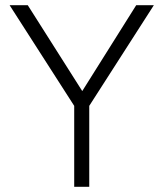

<svg xmlns="http://www.w3.org/2000/svg" viewBox="-20 -720 630 740"><path d="M266 0V-312L17 -700H87L297 -369L505 -700H573L324 -312V0Z"/></svg>

Font: Geologica Roman Thin
Style: Regular
Weight: 250
Designer: Sindre Bremnes, Frode Helland
Foundry: Monokrom Skriftforlag AS
Version: Version 1.010;gftools[0.9.28]